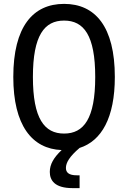

<svg xmlns="http://www.w3.org/2000/svg" viewBox="-20 -762 660 989"><path d="M571.5 -365.5C571.5 -625 470.5 -742 310 -742C150 -742 48.5 -625 48.5 -365.5C48.5 -117 144.5 5 297.5 11C256.5 50 236.5 84.5 236.5 123.5C236.5 165.5 260 207 353.5 207H390V141H375.5C334 141 319.5 126 319.5 103C319.5 76.5 338 44 390 0C503 -36 571.5 -155.5 571.5 -365.5ZM470.5 -365.5C470.5 -150.5 411.5 -74 310 -74C209 -74 149.5 -150.5 149.5 -365.5C149.5 -580.5 209 -656 310 -656C411.5 -656 470.5 -580.5 470.5 -365.5Z"/></svg>

Font: Monaspace Neon
Style: Regular
Weight: 400
Designer: Riley Cran & the Lettermatic Team
Foundry: Lettermatic
Version: Version 1.200 (Monaspace Neon)